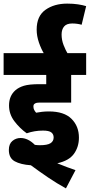

<svg xmlns="http://www.w3.org/2000/svg" viewBox="-20 -916 497 1063"><path d="M218 -193Q171 -193 128 -178Q89 -206 59.5 -245Q30 -284 30 -332Q30 -385 65 -416Q83 -432 112 -441Q141 -450 199 -450H236V-501H0V-622H457V-501H374V-348H203Q189 -348 182.5 -346.5Q176 -345 171 -341Q165 -337 165 -326Q165 -316 169 -308Q173 -300 180 -292Q196 -295 213 -297Q230 -299 251 -299Q335 -299 376 -258Q417 -217 417 -154Q417 -103 389.5 -64.5Q362 -26 297 -12Q353 11 398 26L345 127Q294 99 245.5 66Q197 33 151 -1Q94 -5 61.5 -23Q29 -41 29 -86Q29 -119 48.5 -135.5Q68 -152 94 -152Q135 -152 173 -114Q187 -112 201 -112Q242 -112 259.5 -123Q277 -134 277 -155Q277 -173 264 -183Q251 -193 218 -193ZM226 -615Q208 -644 195.5 -680.5Q183 -717 183 -752Q183 -827 231.5 -861.5Q280 -896 352 -896Q385 -896 411.5 -892Q438 -888 457 -882L432 -779Q407 -786 380 -786Q349 -786 335 -769.5Q321 -753 321 -725Q321 -695 332 -666.5Q343 -638 357 -615Z"/></svg>

Font: Noto Sans Condensed ExtraBold
Style: Regular
Weight: 800
Width: 3
Designer: Monotype Design Team
Foundry: Monotype Imaging Inc.
Version: Version 2.013; ttfautohint (v1.8.4.7-5d5b)